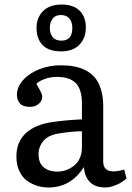

<svg xmlns="http://www.w3.org/2000/svg" viewBox="-20 -807 579 841"><path d="M248 -582Q193.4 -582 166.7 -609.4Q140.1 -636.7 140.1 -685.1Q140.1 -729.5 168.5 -758.3Q196.8 -787.1 250 -787.1Q301.3 -787.1 328.6 -760.3Q356 -733.4 356 -687Q356 -639.6 327.6 -610.8Q299.3 -582 248 -582ZM249 -628.9Q296.9 -628.9 296.9 -685.1Q296.9 -709 284.4 -725.1Q272 -741.2 247.1 -741.2Q222.2 -741.2 210.2 -724.9Q198.2 -708.5 198.2 -685.1Q198.2 -661.1 210.4 -645Q222.7 -628.9 249 -628.9ZM191.9 14.2Q166.5 14.2 142.8 6.8Q119.1 -0.5 98.1 -15.6Q77.1 -30.8 64.5 -58.1Q51.8 -85.4 51.8 -121.1Q51.8 -185.1 92.5 -223.1Q133.3 -261.2 207 -272Q266.1 -280.8 338.9 -284.2V-352.1Q338.9 -416.5 311.5 -443.4Q284.2 -470.2 231 -470.2Q200.7 -470.2 175.5 -460.9Q150.4 -451.7 139.2 -439.9Q140.1 -438 145.3 -429.2Q150.4 -420.4 152.6 -416.3Q154.8 -412.1 158.4 -405Q162.1 -397.9 163.6 -392.8Q165 -387.7 165 -383.8Q165 -365.7 149.9 -352.3Q134.8 -338.9 110.8 -338.9Q81.1 -338.9 67.6 -353.5Q54.2 -368.2 54.2 -391.1Q54.2 -426.3 81.1 -456.3Q107.9 -486.3 152.1 -503.7Q196.3 -521 245.1 -521Q277.8 -521 304.4 -516.1Q331.1 -511.2 355.5 -498.8Q379.9 -486.3 396.2 -466.6Q412.6 -446.8 422.4 -414.8Q432.1 -382.8 432.1 -340.8V-100.1Q432.1 -37.6 523.9 -64L534.2 -25.9Q515.1 -7.3 488.5 3.4Q461.9 14.2 441.9 14.2Q356 14.2 347.2 -75.2Q290.5 14.2 191.9 14.2ZM230 -55.2Q243.2 -55.2 256.8 -58.1Q270.5 -61 285.4 -68.8Q300.3 -76.7 312 -88.1Q323.7 -99.6 331.3 -118.7Q338.9 -137.7 338.9 -161.1V-231.9Q295.9 -231.9 242.2 -223.1Q192.9 -216.3 170.9 -190.7Q148.9 -165 148.9 -131.8Q148.9 -92.3 171.9 -73.7Q194.8 -55.2 230 -55.2Z"/></svg>

Font: Literata Book
Style: Regular
Weight: 400
Designer: Latin by Veronika Burian and Jose Scaglione. Greek by Irene Vlachou. Cyrillic by Vera Evstafieva
Foundry: TypeTogether
Version: Version 2.003;PS 002.003;hotconv 1.0.88;makeotf.lib2.5.64775